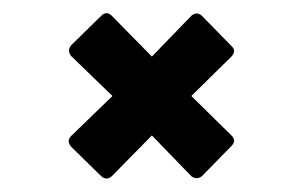

<svg xmlns="http://www.w3.org/2000/svg" viewBox="-20 -447 460 292"><path d="M134 -179 88 -224Q81 -233 88 -240L151 -301L88 -362Q82 -370 88 -378L134 -423Q142 -431 150 -423L211 -361L271 -423Q279 -430 287 -423L332 -377Q340 -370 332 -361L271 -301L332 -241Q340 -233 332 -225L287 -179Q279 -173 271 -179L211 -241L150 -179Q142 -172 134 -179Z"/></svg>

Font: Sofia Sans Extra Condensed
Style: Bold
Weight: 700
Designer: Botio Nikoltchev, Ani Petrova
Foundry: lettersoup
Version: Version 4.101